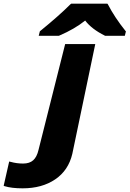

<svg xmlns="http://www.w3.org/2000/svg" viewBox="-136 -786 706 1046"><path d="M383 -546 258 52Q237 142 165 191Q93 240 -13 240Q-73 240 -112 228L-116 226L-86 94L-77 96Q-45 105 -10 105Q25 105 45 87Q65 69 74 30L219 -546ZM449 -766 452 -762Q488 -692 548 -617L550 -615L544 -591H435V-592Q364 -627 328 -674Q271 -628 187 -592L184 -591H75L81 -615L83 -617Q185 -700 247 -762L252 -766Z"/></svg>

Font: Passageway
Style: BdIt
Weight: 700
Foundry: Ascender Corporation
Version: Version 1.11